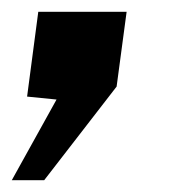

<svg xmlns="http://www.w3.org/2000/svg" viewBox="-29 -165 328 326"><path d="M-9 141H46L169 -18L186 -145H36L17 -1L67 4Z"/></svg>

Font: United Sans
Style: Bold Italic
Weight: 700
Italic angle: -8°
Designer: Pablo Impallari, Rodrigo Fuenzalida (Modified by Dan O. Williams)
Version: Version 1.000;PS 001.000;hotconv 1.0.88;makeotf.lib2.5.64775